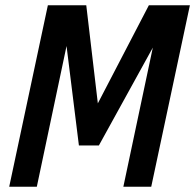

<svg xmlns="http://www.w3.org/2000/svg" viewBox="-20 -710 742 730"><path d="M15 0 162 -690H308L352 -317L546 -690H702L555 0H449L561 -529L356 -157H280L233 -535L120 0Z"/></svg>

Font: Radio Canada Condensed Medium
Style: Italic
Weight: 500
Width: 3
Italic angle: -12°
Designer: Charles Daoud, Etienne Aubert Bonn, Alexandre Saumier Demers, Jacques Le Bailly
Foundry: Radio-Canada
Version: Version 2.104; ttfautohint (v1.8.4.7-5d5b);gftools[0.9.28.de